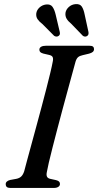

<svg xmlns="http://www.w3.org/2000/svg" viewBox="-20 -925 483 945"><path d="M211 -80.3Q207.2 -64.3 211.2 -55.7Q215.2 -47.1 228.3 -44.5L255.7 -38.5Q266 -35.9 270.6 -31.5Q275.1 -27 275.1 -19.6Q275.1 -10.7 267 -5.4Q258.9 0 245.7 0H32.9Q18.4 0 13.3 -4.9Q8.1 -9.8 8.1 -17.8Q7.8 -26 13.9 -31.5Q19.9 -36.9 30.3 -39.3L60.3 -44.8Q75.7 -47.9 84.6 -56.5Q93.5 -65.1 99.1 -82.1Q104.1 -101.1 113 -134.5Q122 -167.9 133.7 -210.6Q145.4 -253.3 158.2 -300.7Q171.1 -348 183.8 -395.7Q196.6 -443.4 207.7 -486.8Q218.8 -530.2 227.2 -564.9Q235.6 -599.6 239.4 -620.6Q242.8 -635.3 239.4 -643.4Q236 -651.5 222.2 -654.6L193.6 -661.2Q182.7 -664.3 178.2 -668.7Q173.8 -673.2 173.8 -680.4Q173.8 -689.8 182.5 -694.9Q191.3 -700 208.3 -700H418.6Q432.8 -700 437.8 -695.5Q442.8 -691.1 442.8 -683.4Q442.8 -674.8 436.7 -669.5Q430.6 -664.3 418.5 -661L386.7 -653.4Q372 -650.3 364.2 -643.5Q356.4 -636.7 351.8 -621.6Q345.7 -599.3 335.7 -562.7Q325.7 -526.2 313.3 -480.7Q300.8 -435.2 287.5 -385.6Q274.2 -336.1 261.6 -287.9Q249 -239.7 238.3 -197.8Q227.6 -155.9 220.4 -125.1Q213.2 -94.2 211 -80.3ZM254.1 -852.5 274 -768.3Q275.4 -762.4 274.7 -757.3Q274 -752.1 268.3 -748.1Q263 -744.5 257.1 -745Q251.2 -745.5 246.3 -748.8L188.6 -806.8Q173.3 -818.3 165 -830.4Q156.8 -842.4 158.5 -858.8Q160.7 -875.4 174.1 -887.9Q187.6 -900.3 205.9 -902.8Q228.3 -905.6 238.3 -891.5Q248.3 -877.4 254.1 -852.5ZM396.9 -852.5 415.3 -767.9Q416.3 -761.8 415.3 -756.7Q414.3 -751.5 408.6 -747.7Q403.3 -744.3 397.5 -745Q391.6 -745.7 387.4 -749.2L330.4 -808.2Q315.4 -820.3 307.9 -832.9Q300.4 -845.4 302.3 -862Q305.1 -878.4 318.8 -890.7Q332.5 -902.9 351 -904.6Q373.5 -906.8 382.8 -892.3Q392.1 -877.8 396.9 -852.5Z"/></svg>

Font: Fraunces
Style: Italic
Weight: 900
Italic angle: -16°
Version: Version 1.000;[0bf87f6ff]